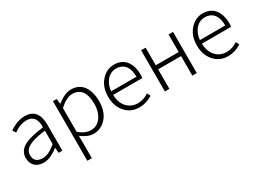

<svg xmlns="http://www.w3.org/2000/svg" viewBox="-33 -1231 2905 2153"><g transform="rotate(-30 1419.0 -154.5)"><path d="M217.8 12.7Q121.1 12.7 82 -55.7Q63.5 -88.9 63.5 -133.8Q63.5 -237.3 180.7 -286.1Q259.8 -318.4 403.3 -335Q407.2 -482.4 300.8 -495.1Q291 -496.1 281.2 -496.1Q193.4 -495.1 113.3 -434.6L86.9 -476.6Q189.5 -546.9 289.1 -546.9Q438.5 -546.9 458 -385.7Q460.9 -362.3 460.9 -337.9V0H412.1L406.2 -68.4H404.3Q304.7 11.7 217.8 12.7ZM230.5 -36.1Q302.7 -36.1 390.6 -108.4Q397.5 -114.3 403.3 -119.1V-292Q182.6 -266.6 136.7 -193.4Q121.1 -168 121.1 -136.7Q121.1 -54.7 198.2 -39.1Q213.9 -36.1 230.5 -36.1Z M646.5 238.3V-533.2H695.3L702.1 -467.8H704.1Q806.6 -545.9 881.8 -546.9Q1020.5 -546.9 1071.3 -418.9Q1095.7 -357.4 1095.7 -275.4Q1095.7 -123 1004.9 -42Q942.4 12.7 861.3 12.7Q786.1 11.7 704.1 -51.8L705.1 45.9V238.3ZM855.5 -38.1Q946.3 -38.1 996.1 -122.1Q1034.2 -185.5 1034.2 -275.4Q1034.2 -482.4 889.6 -495.1Q879.9 -496.1 871.1 -496.1Q799.8 -495.1 705.1 -411.1V-102.5Q781.2 -38.1 855.5 -38.1Z M1455.1 12.7Q1338.9 12.7 1268.6 -74.2Q1207 -150.4 1207 -265.6Q1207 -406.2 1294.9 -487.3Q1359.4 -546.9 1441.4 -546.9Q1569.3 -546.9 1621.1 -436.5Q1647.5 -378.9 1647.5 -298.8Q1647.5 -275.4 1644.5 -256.8H1266.6Q1269.5 -133.8 1347.7 -73.2Q1396.5 -36.1 1460.9 -36.1Q1539.1 -37.1 1603.5 -82L1625 -39.1Q1543 12.7 1455.1 12.7ZM1266.6 -302.7H1594.7Q1594.7 -448.2 1502 -486.3Q1474.6 -497.1 1442.4 -497.1Q1360.4 -497.1 1309.6 -425.8Q1273.4 -374 1266.6 -302.7Z M1788.1 0V-533.2H1846.7V-305.7H2143.6V-533.2H2201.2V0H2143.6V-252.9H1846.7V0Z M2604.5 12.7Q2488.3 12.7 2418 -74.2Q2356.4 -150.4 2356.4 -265.6Q2356.4 -406.2 2444.3 -487.3Q2508.8 -546.9 2590.8 -546.9Q2718.8 -546.9 2770.5 -436.5Q2796.9 -378.9 2796.9 -298.8Q2796.9 -275.4 2793.9 -256.8H2416Q2418.9 -133.8 2497.1 -73.2Q2545.9 -36.1 2610.4 -36.1Q2688.5 -37.1 2752.9 -82L2774.4 -39.1Q2692.4 12.7 2604.5 12.7ZM2416 -302.7H2744.1Q2744.1 -448.2 2651.4 -486.3Q2624 -497.1 2591.8 -497.1Q2509.8 -497.1 2459 -425.8Q2422.9 -374 2416 -302.7Z"/></g></svg>

Font: Taipei Sans TC Beta Light
Style: Regular
Weight: 300
Designer: JT Foundry
Foundry: JT Foundry
Version: Version 1.000